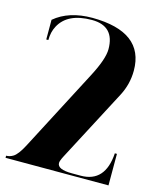

<svg xmlns="http://www.w3.org/2000/svg" viewBox="-108 -785 713 862"><g transform="rotate(15 249.0 -354.0)"><path d="M346.7 -9.8Q460 -9.8 468.8 -146.5H478.5V0H0V-9.8Q17.1 -9.8 32.7 -19.5Q52.2 -31.7 75.7 -76.2L275.4 -459Q320.3 -544.9 320.3 -590.3Q320.3 -698.2 214.8 -698.2Q102.1 -698.2 64 -626Q48.8 -597.7 48.8 -560.5H39.1V-651.9Q105.5 -708 214.8 -708Q455.1 -706.5 455.1 -526.9Q455.1 -463.9 425.3 -407.2L249.5 -72.3Q237.8 -49.8 237.8 -40Q237.8 -9.8 306.2 -9.8Z"/></g></svg>

Font: spinweradBold
Style: Regular
Weight: 700
Width: 7
Version: Version 0.3 ; ttfautohint (v1.2) -l 8 -r 50 -G 200 -x 14 -D 